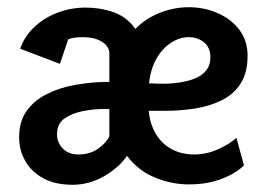

<svg xmlns="http://www.w3.org/2000/svg" viewBox="-20 -508 738 532"><path d="M181 4Q133 4 100 -14Q67 -32 50 -62Q33 -92 33 -127Q33 -172 54 -201Q75 -230 110 -247.5Q145 -265 186.5 -272.5Q228 -280 269 -281H283V-362Q283 -371 275.5 -381Q268 -391 251.5 -398Q235 -405 208 -405Q197 -405 186 -403.5Q175 -402 169 -399L146 -331L36 -373Q47 -406 74 -432Q101 -458 138.5 -472.5Q176 -487 218 -487Q258 -487 295 -474Q332 -461 355 -428Q385 -458 424 -473Q463 -488 503 -488Q546 -488 583.5 -471.5Q621 -455 643.5 -425Q666 -395 666 -353Q666 -307 647 -277Q628 -247 595 -230.5Q562 -214 521.5 -207.5Q481 -201 438 -201H392Q396 -162 413 -135Q430 -108 457 -94Q484 -80 518 -80Q553 -80 585.5 -95Q618 -110 635 -126L656 -50Q646 -39 624.5 -26.5Q603 -14 572.5 -5.5Q542 3 503 3Q456 3 409.5 -16Q363 -35 332 -76Q309 -43 268 -19.5Q227 4 181 4ZM197 -80Q230 -80 252.5 -96.5Q275 -113 283 -130V-206H268Q239 -206 209 -200Q179 -194 158.5 -179.5Q138 -165 138 -136Q138 -113 154 -96.5Q170 -80 197 -80ZM433 -276Q455 -276 478 -279.5Q501 -283 520 -290.5Q539 -298 551 -312.5Q563 -327 563 -349Q563 -376 545.5 -390.5Q528 -405 503 -405Q477 -405 453 -389Q429 -373 413 -344.5Q397 -316 393 -277Z"/></svg>

Font: Kreon Medium
Style: Regular
Weight: 500
Version: Version 2.002